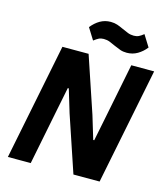

<svg xmlns="http://www.w3.org/2000/svg" viewBox="-130 -1011 972 1112"><g transform="rotate(15 356.0 -455.0)"><path d="M415 0 302 -336 260 -475H254L226 -336L159 0H22L162 -698H319L432 -362L474 -223H480L508 -362L575 -698H712L572 0ZM530 -761Q508 -761 491 -767Q474 -773 454 -782Q435 -791 418.5 -797.5Q402 -804 382 -804Q365 -804 353 -798Q341 -792 324 -779L281 -848Q304 -877 332.5 -893.5Q361 -910 396 -910Q418 -910 435.5 -904Q453 -898 472 -889Q491 -880 508 -873.5Q525 -867 544 -867Q561 -867 573.5 -873Q586 -879 602 -892L645 -823Q623 -795 594 -778Q565 -761 530 -761Z"/></g></svg>

Font: IBM Plex Sans
Style: Bold Italic
Weight: 700
Italic angle: -11.31°
Designer: Mike Abbink, Paul van der Laan, Pieter van Rosmalen
Foundry: Bold Monday
Version: Version 3.201